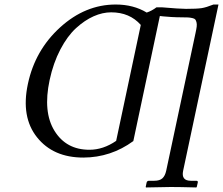

<svg xmlns="http://www.w3.org/2000/svg" viewBox="-20 -678 977 841"><path d="M466.8 -624Q429.2 -624 390.1 -606.7Q351.1 -589.4 313.2 -554.9Q275.4 -520.5 244.4 -461.4Q213.4 -402.3 197.3 -327.1Q167.5 -187.5 218.8 -104.7Q270 -22 371.6 -22Q432.1 -22 488.8 -61L596.7 -568.8Q547.9 -624 466.8 -624ZM775.9 -602.1Q754.4 -602.1 730.5 -603.5Q706.5 -605 693.4 -606.4L680.2 -607.9L564 -60.1Q465.8 11.7 345.2 12.2Q212.9 12.2 142.1 -76.7Q71.3 -165.5 102.1 -310.1Q133.3 -458 243.4 -558.1Q353.5 -658.2 486.8 -658.2Q564.5 -658.2 622.6 -623Q645 -630.4 665.5 -646H688.5Q766.6 -639.2 794.9 -639.2Q842.3 -639.2 862.8 -642.3Q883.3 -645.5 915 -658.2H937L782.2 69.8Q772.9 113.8 815.9 113.8H839.8Q848.1 113.8 846.2 122.1L841.8 141.1L839.8 143.1Q767.1 141.1 728 141.1L619.6 143.1L618.2 141.1L622.1 122.1Q624 114.3 631.8 113.8H655.8Q679.7 113.8 691.4 103Q703.1 92.3 708 69.8L836.4 -533.2Q840.3 -550.8 841.6 -561.8Q842.8 -572.8 840.6 -580.8Q838.4 -588.9 835.2 -592.8Q832 -596.7 822.3 -598.9Q812.5 -601.1 803.2 -601.6Q793.9 -602.1 775.9 -602.1Z"/></svg>

Font: Linux Biolinum
Style: Italic
Weight: 400
Italic angle: -12°
Designer: Philipp H. Poll
Foundry: Philipp H. Poll
Version: Version 1.1.3 ; ttfautohint (v0.9)